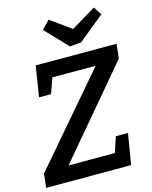

<svg xmlns="http://www.w3.org/2000/svg" viewBox="-136 -1027 882 1114"><g transform="rotate(-15 305.5 -469.5)"><path d="M0 0 9 -83 470 -621 481 -610H175L206 -625L168 -518H96L125 -702H611L601 -615L142 -72L139 -92H461L431 -74L468 -185H541L510 0ZM538 -939 570 -890 414 -763 346 -757 219 -890 266 -939 427 -823 347 -824Z"/></g></svg>

Font: Bitter Thin SemiBold
Style: Italic
Weight: 600
Italic angle: -9°
Version: Version 2.002